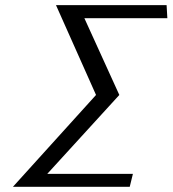

<svg xmlns="http://www.w3.org/2000/svg" viewBox="-20 -720 665 740"><path d="M305.2 -649.9 439.9 -354 162.1 -49.8H492.2L480 0H29.8L350.1 -354L195.8 -700.2H622.1L625 -649.9Z"/></svg>

Font: Pfennig
Style: Italic
Weight: 500
Italic angle: -13°
Version: Version 20120410 ; ttfautohint (v0.8)